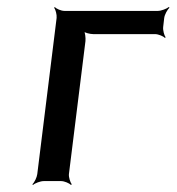

<svg xmlns="http://www.w3.org/2000/svg" viewBox="-20 -515 502 546"><path d="M444 -438 447 -464C448 -473 456 -488 462 -493L460 -495C454 -490 438 -484 429 -484H163C154 -484 140 -490 136 -495L134 -493C138 -488 142 -473 141 -464L86 -20C85 -11 78 4 72 9L74 11C79 6 95 0 104 0H154C163 0 177 6 182 11L184 9C180 4 175 -11 176 -20L223 -398C224 -407 222 -424 218 -429L215 -427C220 -422 236 -418 245 -418H421C430 -418 445 -412 449 -407L451 -409C447 -414 443 -429 444 -438Z"/></svg>

Font: Gamestation Storm Oblique 
Style: Italic
Weight: 400
Designer: Jonas Hecksher
Foundry: Jonas Hecksher, Playtypeª, e-types AS
Version: Version 1.003